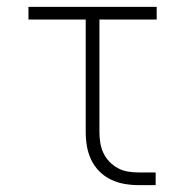

<svg xmlns="http://www.w3.org/2000/svg" viewBox="-20 -540 540 560"><path d="M385 0Q364 0 343.5 -3.5Q323 -7 304 -16Q285 -25 270 -40Q255 -55 246 -74Q237 -93 233.5 -113.5Q230 -134 230 -155V-483H63V-520H437V-483H270V-155Q270 -139 272.5 -123.5Q275 -108 281.5 -94Q288 -80 299 -68.5Q310 -57 324 -49.5Q338 -42 353.5 -39.5Q369 -37 385 -37H434V0Z"/></svg>

Font: Iosevka Curly Extralight
Style: Regular
Weight: 200
Monospace: yes
Designer: Belleve Invis
Foundry: Belleve Invis
Version: Version 22.1.2; ttfautohint (v1.8.4)